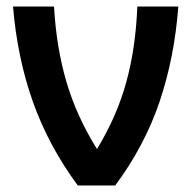

<svg xmlns="http://www.w3.org/2000/svg" viewBox="-20 -570 588 590"><path d="M528 -550Q516 -392 470 -256.5Q424 -121 334 0H219Q129 -122 81 -257.5Q33 -393 20 -550H146Q153 -425 184 -319Q215 -213 278 -112Q339 -212 368 -317.5Q397 -423 402 -550Z"/></svg>

Font: Krub SemiBold
Style: Regular
Weight: 600
Version: Version 1.000; ttfautohint (v1.6)